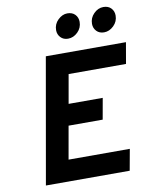

<svg xmlns="http://www.w3.org/2000/svg" viewBox="-97 -984 838 1056"><g transform="rotate(-10 321.5 -456.0)"><path d="M72.5 0 195.5 -700H643L622.5 -582H302L273.5 -420.5H464L443 -302.5H252.5L220 -118.5H562L540.5 0ZM534.5 -774Q508 -774 492.2 -790.8Q476.5 -807.5 476.5 -831.5Q476.5 -864.5 500.2 -888.2Q524 -912 554 -912Q581 -912 596.8 -895.5Q612.5 -879 612.5 -854.5Q612.5 -821 588.2 -797.5Q564 -774 534.5 -774ZM333.5 -774Q307.5 -774 291.8 -790.8Q276 -807.5 276 -831.5Q276 -865 300.2 -888.5Q324.5 -912 352.5 -912Q380 -912 395.8 -895.5Q411.5 -879 411.5 -854.5Q411.5 -821 387.5 -797.5Q363.5 -774 333.5 -774Z"/></g></svg>

Font: Overpass
Style: Bold Italic
Weight: 700
Italic angle: -10°
Designer: Delve Withrington, Dave Bailey, Thomas Jockin
Foundry: Delve Fonts LLC
Version: Version 4.000; ttfautohint (v1.8.3)